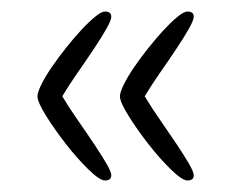

<svg xmlns="http://www.w3.org/2000/svg" viewBox="-20 -545 409 333"><path d="M45 -232ZM173 -516Q173 -510 164.5 -495Q156 -480 143 -460.5Q130 -441 115 -419.5Q100 -398 88 -378Q100 -358 115 -336.5Q130 -315 143 -295.5Q156 -276 164.5 -261.5Q173 -247 173 -241Q173 -232 162 -232Q153 -232 133.5 -251Q114 -270 94.5 -295Q75 -320 60 -344Q45 -368 45 -378Q45 -385 52 -399Q59 -413 70 -429Q81 -445 94.5 -462Q108 -479 121 -493Q134 -507 145 -516Q156 -525 162 -525Q173 -525 173 -516ZM316 -516Q316 -510 307.5 -495Q299 -480 286 -460.5Q273 -441 258 -419.5Q243 -398 231 -378Q243 -358 258 -336.5Q273 -315 286 -295.5Q299 -276 307.5 -261.5Q316 -247 316 -241Q316 -232 305 -232Q296 -232 276.5 -251Q257 -270 237.5 -295Q218 -320 203 -344Q188 -368 188 -378Q188 -385 195 -399Q202 -413 213 -429Q224 -445 237.5 -462Q251 -479 264 -493Q277 -507 288 -516Q299 -525 305 -525Q316 -525 316 -516Z"/></svg>

Font: Life Savers
Style: Regular
Weight: 400
Version: Version 2.001; ttfautohint (v0.93) -l 8 -r 50 -G 200 -x 14 -